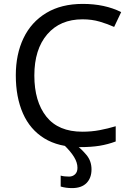

<svg xmlns="http://www.w3.org/2000/svg" viewBox="-20 -744 672 984"><path d="M403 -645Q288 -645 222 -568Q156 -491 156 -357Q156 -224 217.5 -146.5Q279 -69 402 -69Q449 -69 491 -77Q533 -85 573 -97V-19Q533 -4 490.5 3Q448 10 389 10Q280 10 207 -35Q134 -80 97.5 -163Q61 -246 61 -358Q61 -466 100.5 -548.5Q140 -631 217 -677.5Q294 -724 404 -724Q517 -724 601 -682L565 -606Q532 -621 491.5 -633Q451 -645 403 -645ZM377 116Q377 89 359.5 60.5Q342 32 309 0H371Q397 19 423 50Q449 81 449 124Q449 168 423.5 194Q398 220 349 220Q318 220 291 212V156Q308 161 334 161Q352 161 364.5 149.5Q377 138 377 116Z"/></svg>

Font: Noto Sans IKEA
Style: Regular
Weight: 400
Designer: Monotype Design Team
Foundry: Monotype Imaging Inc.
Version: Version 2.001